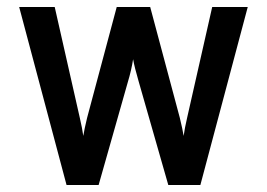

<svg xmlns="http://www.w3.org/2000/svg" viewBox="-20 -531 766 551"><path d="M171 0 35 -511H137L209 -193Q216 -163 219 -141Q222 -160 230 -193L315 -511H411L496 -193Q504 -160 507 -141Q510 -163 517 -193L589 -511H691L555 0H463L378 -297Q366 -338 362 -361Q357 -329 347 -296L263 0Z"/></svg>

Font: Overpass Light
Style: Bold
Weight: 600
Designer: Delve Withrington, Thomas Jockin
Foundry: Delve Fonts
Version: Version 3.000;DELV;Overpass